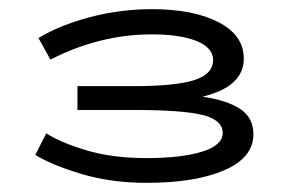

<svg xmlns="http://www.w3.org/2000/svg" viewBox="-20 -808 620 419"><path d="M533 -515Q533 -464 469.5 -436.5Q406 -409 300 -409Q223 -409 159 -428Q95 -447 57 -470L81 -517Q112 -497 168.5 -480Q225 -463 300 -463Q376 -463 421 -477Q466 -491 466 -518Q466 -546 422.5 -557Q379 -568 271 -568H149V-620H271Q362 -620 403.5 -633Q445 -646 445 -677Q445 -704 409 -718.5Q373 -733 311 -733Q198 -733 90 -678L64 -725Q110 -753 176 -770.5Q242 -788 312 -788Q402 -788 457 -759.5Q512 -731 512 -680Q512 -619 422 -597Q476 -589 504.5 -570Q533 -551 533 -515Z"/></svg>

Font: BioRhyme Expanded
Style: Regular
Weight: 400
Width: 7
Designer: Aoife Mooney
Foundry: Aoife Mooney Type
Version: Version 1.001